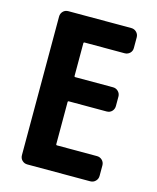

<svg xmlns="http://www.w3.org/2000/svg" viewBox="-110 -807 721 884"><g transform="rotate(15 250.0 -365.0)"><path d="M405.3 -730.5Q419.9 -730.5 430.2 -720.2Q440.4 -710 440.4 -695.3V-644.5Q440.4 -629.9 430.2 -620.1Q419.9 -610.4 405.3 -610.4H214.8Q210 -610.4 210 -605.5V-450.2Q210 -445.3 214.8 -445.3H394.5Q409.2 -445.3 419.4 -435.1Q429.7 -424.8 429.7 -410.2V-365.2Q429.7 -350.6 419.9 -340.3Q410.2 -330.1 394.5 -330.1H214.8Q210 -330.1 210 -325.2V-125Q210 -120.1 214.8 -120.1H405.3Q419.9 -120.1 430.2 -109.9Q440.4 -99.6 440.4 -85V-35.2Q440.4 -20.5 430.2 -10.3Q419.9 0 405.3 0H105.5Q90.8 0 80.6 -9.8Q70.3 -19.5 70.3 -35.2V-695.3Q70.3 -710 80.1 -720.2Q89.8 -730.5 105.5 -730.5Z"/></g></svg>

Font: Rounded-L Mgen+ 1m bold
Style: Bold
Weight: 700
Designer: [Source Han Sans]
Ryoko NISHIZUKA  (kana & ideographs); Paul D. Hunt (Latin, Greek & Cyrillic); Wenlong ZHANG  (bopomofo
Version: Version 1.059.20150602